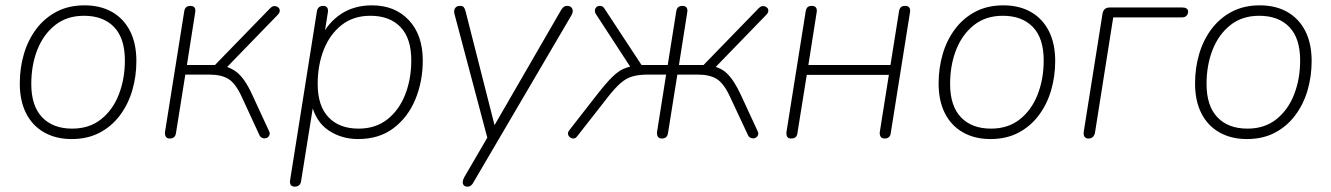

<svg xmlns="http://www.w3.org/2000/svg" viewBox="-20 -512 4979 718"><path d="M248 8Q189 8 145 -17Q101 -42 77.5 -88.5Q54 -135 54 -200Q54 -258 69.5 -310.5Q85 -363 116 -404Q147 -445 192 -468.5Q237 -492 296 -492Q356 -492 399.5 -467Q443 -442 466.5 -395.5Q490 -349 490 -284Q490 -226 474.5 -173.5Q459 -121 428 -80Q397 -39 352 -15.5Q307 8 248 8ZM250 -31Q314 -31 358 -66Q402 -101 424.5 -159Q447 -217 447 -286Q447 -369 406.5 -411Q366 -453 294 -453Q230 -453 186 -418Q142 -383 119.5 -325.5Q97 -268 97 -198Q97 -116 137.5 -73.5Q178 -31 250 -31Z M615 6Q605 6 600.5 -0.5Q596 -7 597 -18L669 -470Q672 -490 692 -490Q703 -490 707.5 -483.5Q712 -477 710 -466L679 -269H784L991 -482Q997 -488 1003.5 -489Q1010 -490 1015.5 -487.5Q1021 -485 1024 -480.5Q1027 -476 1026 -469.5Q1025 -463 1019 -457L824 -256L797 -268Q833 -266 864 -243Q895 -220 924 -156L986 -22Q990 -14 988 -8Q986 -2 981.5 1.5Q977 5 971 5.5Q965 6 959 3Q953 0 950 -7L884 -150Q861 -200 834.5 -216.5Q808 -233 764 -233H673L638 -14Q635 6 615 6Z M1082 186Q1072 186 1067.5 179.5Q1063 173 1065 161L1165 -469Q1168 -490 1189 -490Q1199 -490 1203.5 -483.5Q1208 -477 1206 -465L1191 -371H1180Q1206 -427 1255 -459.5Q1304 -492 1371 -492Q1457 -492 1509 -436.5Q1561 -381 1561 -286Q1561 -208 1533.5 -141Q1506 -74 1452 -33Q1398 8 1319 8Q1258 8 1210 -23.5Q1162 -55 1145 -122H1152L1106 165Q1103 186 1082 186ZM1321 -31Q1385 -31 1429 -66Q1473 -101 1495.5 -159Q1518 -217 1518 -286Q1518 -369 1477.5 -411Q1437 -453 1365 -453Q1301 -453 1257 -418Q1213 -383 1190.5 -325.5Q1168 -268 1168 -198Q1168 -116 1208.5 -73.5Q1249 -31 1321 -31Z M1728 186Q1719 186 1714.5 181Q1710 176 1710.5 168Q1711 160 1716 151L1808 -7L1805 13L1680 -458Q1676 -472 1681.5 -481Q1687 -490 1700 -490Q1710 -490 1714 -485.5Q1718 -481 1721 -470L1837 -14H1812L2078 -474Q2083 -482 2088 -486Q2093 -490 2101 -490Q2115 -490 2120 -479.5Q2125 -469 2117 -455L1751 169Q1747 177 1741.5 181.5Q1736 186 1728 186Z M2455 6Q2445 6 2440.5 -0.5Q2436 -7 2437 -18L2471 -233H2401Q2368 -233 2344.5 -226Q2321 -219 2300.5 -201Q2280 -183 2254 -150L2139 -3Q2134 4 2128 5.5Q2122 7 2116.5 4.5Q2111 2 2107.5 -2.5Q2104 -7 2104 -13Q2104 -19 2109 -25L2211 -156Q2246 -201 2269 -223.5Q2292 -246 2311.5 -254.5Q2331 -263 2355 -266L2341 -256L2208 -460Q2204 -467 2204.5 -473Q2205 -479 2208.5 -483.5Q2212 -488 2218 -489.5Q2224 -491 2230 -489Q2236 -487 2241 -479L2379 -269H2477L2509 -470Q2512 -490 2532 -490Q2543 -490 2547.5 -483.5Q2552 -477 2550 -466L2519 -269H2611L2818 -482Q2824 -488 2830.5 -489Q2837 -490 2842.5 -487.5Q2848 -485 2851 -480.5Q2854 -476 2853 -469.5Q2852 -463 2846 -457L2651 -256L2617 -269Q2670 -265 2698 -238Q2726 -211 2751 -156L2813 -22Q2817 -14 2815 -8Q2813 -2 2808.5 1.5Q2804 5 2798 5.5Q2792 6 2786 3Q2780 0 2777 -7L2710 -150Q2687 -200 2660.5 -216.5Q2634 -233 2590 -233H2513L2478 -14Q2475 6 2455 6Z M2938 6Q2928 6 2924 -0.5Q2920 -7 2921 -18L2993 -470Q2995 -481 3000.5 -485.5Q3006 -490 3016 -490Q3027 -490 3031.5 -483.5Q3036 -477 3034 -466L3003 -269H3310L3342 -470Q3344 -481 3349.5 -485.5Q3355 -490 3365 -490Q3376 -490 3380.5 -483.5Q3385 -477 3383 -466L3311 -14Q3310 -4 3304 1Q3298 6 3288 6Q3278 6 3273.5 -0.5Q3269 -7 3270 -18L3304 -232H2997L2962 -14Q2961 -4 2955 1Q2949 6 2938 6Z M3684 8Q3625 8 3581 -17Q3537 -42 3513.5 -88.5Q3490 -135 3490 -200Q3490 -258 3505.5 -310.5Q3521 -363 3552 -404Q3583 -445 3628 -468.5Q3673 -492 3732 -492Q3792 -492 3835.5 -467Q3879 -442 3902.5 -395.5Q3926 -349 3926 -284Q3926 -226 3910.5 -173.5Q3895 -121 3864 -80Q3833 -39 3788 -15.5Q3743 8 3684 8ZM3686 -31Q3750 -31 3794 -66Q3838 -101 3860.5 -159Q3883 -217 3883 -286Q3883 -369 3842.5 -411Q3802 -453 3730 -453Q3666 -453 3622 -418Q3578 -383 3555.5 -325.5Q3533 -268 3533 -198Q3533 -116 3573.5 -73.5Q3614 -31 3686 -31Z M4050 6Q4040 6 4035.5 -1Q4031 -8 4033 -21L4103 -461Q4107 -484 4130 -484H4402Q4412 -484 4417.5 -480Q4423 -476 4423 -469Q4423 -459 4417 -453Q4411 -447 4400 -447H4143L4075 -17Q4071 6 4050 6Z M4643 8Q4584 8 4540 -17Q4496 -42 4472.5 -88.5Q4449 -135 4449 -200Q4449 -258 4464.5 -310.5Q4480 -363 4511 -404Q4542 -445 4587 -468.5Q4632 -492 4691 -492Q4751 -492 4794.5 -467Q4838 -442 4861.5 -395.5Q4885 -349 4885 -284Q4885 -226 4869.5 -173.5Q4854 -121 4823 -80Q4792 -39 4747 -15.5Q4702 8 4643 8ZM4645 -31Q4709 -31 4753 -66Q4797 -101 4819.5 -159Q4842 -217 4842 -286Q4842 -369 4801.5 -411Q4761 -453 4689 -453Q4625 -453 4581 -418Q4537 -383 4514.5 -325.5Q4492 -268 4492 -198Q4492 -116 4532.5 -73.5Q4573 -31 4645 -31Z"/></svg>

Font: Nunito Variable Extra Light
Style: Italic
Weight: 200
Italic angle: -9°
Designer: Vernon Adams
Foundry: Vernon Adams
Version: Version 3.602